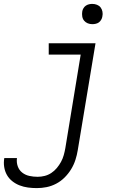

<svg xmlns="http://www.w3.org/2000/svg" viewBox="-64 -742 684 985"><path d="M125 223Q102 223 79.5 220Q57 217 36.5 209Q16 201 -1 187.5Q-18 174 -28.5 155.5Q-39 137 -42.5 114.5Q-46 92 -42 69H23Q20 91 27 111Q34 131 50 143.5Q66 156 86.5 160.5Q107 165 129 165Q147 165 165 160.5Q183 156 199 145.5Q215 135 227.5 120Q240 105 249 88.5Q258 72 263 54Q268 36 271 19L350 -462H186V-520H426L335 28Q331 53 323 78Q315 103 301 126Q287 149 267.5 168.5Q248 188 224 200.5Q200 213 175 218Q150 223 125 223ZM410 -618Q397 -618 386 -622.5Q375 -627 367.5 -636Q360 -645 358 -657.5Q356 -670 358 -683Q359 -691 364 -699.5Q369 -708 376.5 -713Q384 -718 392.5 -720Q401 -722 409 -722Q422 -722 433.5 -717.5Q445 -713 452 -704Q459 -695 461.5 -682.5Q464 -670 461 -657Q460 -649 455 -640.5Q450 -632 443 -627Q436 -622 427 -620Q418 -618 410 -618Z"/></svg>

Font: Iosevka HT Light Extended
Style: Italic
Weight: 300
Width: 7
Italic angle: -9°
Monospace: yes
Designer: Belleve Invis
Foundry: Belleve Invis
Version: Version 32.3.0; ttfautohint (v1.8.4)